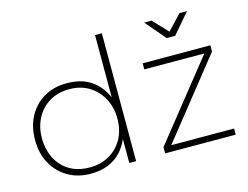

<svg xmlns="http://www.w3.org/2000/svg" viewBox="-101 -908 1391 1076"><g transform="rotate(-15 595.0 -370.0)"><path d="M302 2.5Q228 2.5 170.8 -31Q113.5 -64.5 81 -123.5Q48.5 -182.5 48.5 -260Q48.5 -336.5 79.8 -395.8Q111 -455 168 -488.8Q225 -522.5 301.5 -522.5Q387.5 -522.5 443 -484Q498.5 -445.5 525.5 -380.5V-742H565V0H525.5V-139Q507 -96 476.8 -64.2Q446.5 -32.5 403.2 -15Q360 2.5 302 2.5ZM307 -33Q369 -33 418.5 -60.8Q468 -88.5 496.8 -139.2Q525.5 -190 525.5 -259.5Q525.5 -321.5 498.8 -373Q472 -424.5 423 -455.5Q374 -486.5 307 -486.5Q239 -486.5 190 -456.2Q141 -426 114.5 -374.5Q88 -323 88 -259.5Q88 -217.5 100.8 -177Q113.5 -136.5 140.2 -104Q167 -71.5 208.5 -52.2Q250 -33 307 -33ZM1142.5 1 733.5 0V-36L1090.5 -484L742.5 -485V-520L1135 -519.5V-483.5L778.5 -35.5L1142.5 -34.5ZM958.5 -622H909L809.5 -738.5H852.5L933.5 -652.5L1014.5 -738.5H1058Z"/></g></svg>

Font: Argentum Novus ExtraLight
Style: Regular
Weight: 250
Designer: Julieta Ulanovsky (font) & Cristiano Sobral (main changes)
Foundry: Julieta Ulanovsky (font) & Cristiano Sobral (main changes)
Version: Version 3.00;November 27, 2020;FontCreator 13.0.0.2655 64-bi